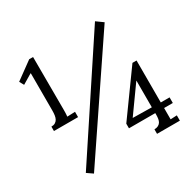

<svg xmlns="http://www.w3.org/2000/svg" viewBox="-159 -885 1081 1070"><g transform="rotate(-30 381.5 -350.0)"><path d="M624 -684.6 150.9 16.1 113.3 -9.8 580.1 -716.3ZM76.2 -329.1Q91.3 -329.1 101.1 -335Q110.8 -340.8 116.2 -350.6Q121.6 -360.4 123.5 -373.8Q125.5 -387.2 125.5 -402.8V-644H123L61 -606.9L45.4 -635.3L156.7 -716.3H181.6L182.6 -372.1Q182.6 -360.8 182.1 -351.1Q181.6 -341.3 180.7 -333L231.4 -335V-300.8H76.2ZM712.9 0H565.9V-28.8Q581.1 -29.3 590.8 -34.4Q600.6 -39.6 606 -48.1Q611.3 -56.6 613.3 -68.6Q615.2 -80.6 615.2 -95.2V-105H445.8V-134.8L645 -411.1H671.4V-141.1H728V-105H671.9V-32.2L712.9 -34.2ZM492.7 -144.5 614.7 -142.6V-314H613.8Z"/></g></svg>

Font: DimaThulth2
Style: Regular
Weight: 400
Designer: R.Balvardi
Foundry: R.Balvardi (R.Balvardi@gmail.com)
Version: Version 1.00;November 13, 2018;FontCreator 11.5.0.2427 64-bi